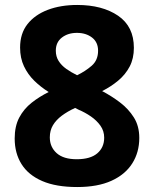

<svg xmlns="http://www.w3.org/2000/svg" viewBox="-20 -744 621 774"><path d="M291.1 10Q206.1 10 150.2 -14.2Q94.2 -38.4 66.7 -82.5Q39.2 -126.5 39.2 -185.7Q39.2 -235.3 57.6 -270.1Q76 -304.8 107.2 -329.6Q138.5 -354.4 176.3 -373Q144.3 -393 118.2 -418.5Q92.2 -444 76.6 -477Q61 -510 61 -552.2Q61 -609 90.8 -646.8Q120.7 -684.6 172.6 -704.3Q224.6 -724 291.1 -724Q392.4 -724 456.1 -680.6Q519.7 -637.2 519.7 -551.2Q519.7 -508.2 502.8 -475.9Q485.8 -443.6 456.9 -419.4Q428.1 -395.2 391.7 -376.8Q429.6 -357 463.7 -331.1Q497.9 -305.2 519.7 -270.5Q541.5 -235.8 541.5 -188.1Q541.5 -129.9 513.1 -85.2Q484.7 -40.4 429.2 -15.2Q373.6 10 291.1 10ZM289.1 -102.1Q344.4 -102.1 372.2 -125.9Q400 -149.7 400 -188.9Q400 -215.9 384.9 -237.3Q369.7 -258.6 346.3 -274.7Q322.8 -290.8 297 -301.7L282.8 -308.9Q252.2 -294.8 229.2 -277.7Q206.3 -260.6 193.5 -239.3Q180.8 -218 180.8 -190.2Q180.8 -151.6 208.3 -126.8Q235.8 -102.1 289.1 -102.1ZM290.8 -440.7Q323.9 -456.6 349.7 -479Q375.4 -501.5 375.4 -539.6Q375.4 -573.8 351.1 -592.6Q326.7 -611.5 290.1 -611.5Q254 -611.5 229.5 -592.6Q205 -573.8 205 -539.6Q205 -516.1 216.4 -498.1Q227.8 -480.1 247.4 -466.2Q267 -452.4 290.8 -440.7Z"/></svg>

Font: Noto Sans Symbols
Style: Regular
Weight: 400
Designer: Monotype Design Team
Foundry: Monotype Imaging Inc.
Version: Version 2.002